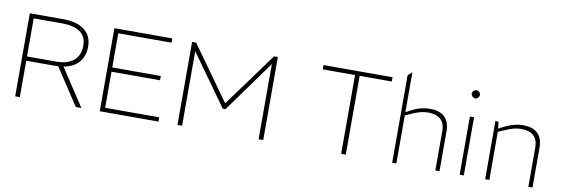

<svg xmlns="http://www.w3.org/2000/svg" viewBox="-55 -1182 4657 1594"><g transform="rotate(10 2273.0 -385.0)"><path d="M105 0V-700H390Q463 -700 516.5 -679Q570 -658 600 -616Q630 -574 630 -511Q630 -469 616.5 -432Q603 -395 574 -367Q545 -339 497.5 -323Q450 -307 382 -307H144V0ZM616 0 410 -313 448 -327 663 0ZM144 -343H392Q485 -343 537 -386.5Q589 -430 589 -512Q589 -589 536 -626.5Q483 -664 387 -664H144Z M818 0V-700H1306V-664H857V-376H1266V-340H857V-36H1313V0Z M1473 0V-700H1507L1831 -247H1833L2164 -700H2196V0H2157V-634L1843 -198H1820L1512 -628V0Z M2853 0V-664H2581V-700H3163V-664H2892V0Z M3283 0V-738L3318 -770V-433L3366 -458Q3404 -478 3442.5 -487Q3481 -496 3518 -496Q3575 -496 3611 -476.5Q3647 -457 3664.5 -421.5Q3682 -386 3682 -336V0H3647V-332Q3647 -398 3610.5 -430.5Q3574 -463 3506 -463Q3473 -463 3442.5 -455Q3412 -447 3380 -433L3318 -406V0Z M3852 0V-490H3887V0ZM3869 -646Q3860 -646 3852 -651Q3844 -656 3839 -664Q3834 -672 3834 -681Q3834 -690 3839 -698Q3844 -706 3852 -710.5Q3860 -715 3869 -715Q3878 -715 3885.5 -710.5Q3893 -706 3898 -698Q3903 -690 3903 -681Q3903 -672 3898 -664Q3893 -656 3885.5 -651Q3878 -646 3869 -646Z M4067 0V-490H4093L4100 -432L4142 -454Q4181 -474 4221 -485Q4261 -496 4302 -496Q4356 -496 4392.5 -478Q4429 -460 4447.5 -424.5Q4466 -389 4466 -336V0H4431V-332Q4431 -397 4395 -430Q4359 -463 4290 -463Q4260 -463 4228.5 -455Q4197 -447 4156 -429L4102 -406V0Z"/></g></svg>

Font: REM Thin
Style: Regular
Weight: 250
Designer: Octavio Pardo
Foundry: Ashler Design
Version: Version 1.005;gftools[0.9.28]